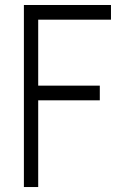

<svg xmlns="http://www.w3.org/2000/svg" viewBox="-20 -753 520 773"><path d="M426.8 -732.9V-673.8H133.8V-408.2H381.8V-349.1H133.8V0H76.2V-732.9Z"/></svg>

Font: Kreadon Light
Style: Regular
Weight: 300
Designer: kohakuno
Foundry: StudioGnu
Version: Version 1.000;Glyphs 3.1.2 (3151)